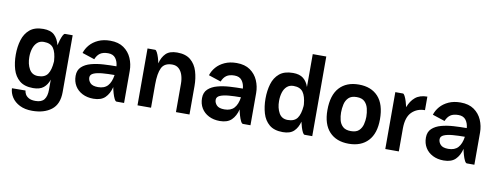

<svg xmlns="http://www.w3.org/2000/svg" viewBox="-70 -1078 4309 1662"><g transform="rotate(10 2084.5 -247.5)"><path d="M491 0Q491 106 427 155.5Q363 205 258 205Q194 205 148.5 182Q103 159 79 122Q55 85 53 43L172 42Q173 57 182 74Q191 91 212.5 103.5Q234 116 272 116Q325 116 348 86.5Q371 57 371 0V-89Q356 -43 323.5 -16.5Q291 10 232 10Q156 10 113 -26Q70 -62 52.5 -121Q35 -180 35 -250Q35 -320 53 -379Q71 -438 114 -474Q157 -510 232 -510Q297 -510 330 -478.5Q363 -447 376 -392Q381 -415 389 -440Q397 -465 406 -482.5Q415 -500 424 -500H491ZM256 -400Q221 -400 198.5 -379.5Q176 -359 165 -325Q154 -291 154 -250Q154 -188 179 -144Q204 -100 256 -100Q316 -100 341 -136.5Q366 -173 371 -246V-254Q366 -327 341 -363.5Q316 -400 256 -400Z M711 -328 602 -364Q614 -403 642.5 -436Q671 -469 716 -489.5Q761 -510 821 -510Q893 -510 939.5 -477.5Q986 -445 1008.5 -393Q1031 -341 1031 -283V0H965Q955 0 945 -20Q935 -40 927 -68Q919 -96 915 -119Q900 -59 864.5 -24.5Q829 10 762 10Q707 10 665 -11.5Q623 -33 600 -71Q577 -109 577 -159Q577 -209 608 -238Q639 -267 689 -280.5Q739 -294 797.5 -297.5Q856 -301 911 -301Q908 -343 886.5 -371.5Q865 -400 821 -400Q776 -400 750.5 -382Q725 -364 711 -328ZM696 -165Q696 -139 716 -117.5Q736 -96 784 -96Q840 -96 869.5 -128.5Q899 -161 908 -224Q850 -224 802 -220Q754 -216 725 -203.5Q696 -191 696 -165Z M1149 0V-500H1216Q1224 -500 1233.5 -482Q1243 -464 1251 -438Q1259 -412 1263 -389Q1277 -445 1310 -477.5Q1343 -510 1409 -510Q1484 -510 1527 -474Q1570 -438 1588 -378.5Q1606 -319 1606 -250V0H1487V-250Q1487 -291 1476 -325Q1465 -359 1442.5 -379.5Q1420 -400 1385 -400Q1316 -400 1292 -351Q1268 -302 1268 -204V0Z M1822 -328 1713 -364Q1725 -403 1753.5 -436Q1782 -469 1827 -489.5Q1872 -510 1932 -510Q2004 -510 2050.5 -477.5Q2097 -445 2119.5 -393Q2142 -341 2142 -283V0H2076Q2066 0 2056 -20Q2046 -40 2038 -68Q2030 -96 2026 -119Q2011 -59 1975.5 -24.5Q1940 10 1873 10Q1818 10 1776 -11.5Q1734 -33 1711 -71Q1688 -109 1688 -159Q1688 -209 1719 -238Q1750 -267 1800 -280.5Q1850 -294 1908.5 -297.5Q1967 -301 2022 -301Q2019 -343 1997.5 -371.5Q1976 -400 1932 -400Q1887 -400 1861.5 -382Q1836 -364 1822 -328ZM1807 -165Q1807 -139 1827 -117.5Q1847 -96 1895 -96Q1951 -96 1980.5 -128.5Q2010 -161 2019 -224Q1961 -224 1913 -220Q1865 -216 1836 -203.5Q1807 -191 1807 -165Z M2427 -510Q2485 -510 2517.5 -484Q2550 -458 2566 -411V-700H2685V0H2618Q2609 0 2600 -17.5Q2591 -35 2583.5 -59.5Q2576 -84 2571 -107Q2557 -53 2524 -21.5Q2491 10 2427 10Q2351 10 2308 -26Q2265 -62 2247.5 -121.5Q2230 -181 2230 -250Q2230 -320 2247.5 -379Q2265 -438 2308 -474Q2351 -510 2427 -510ZM2451 -400Q2416 -400 2393 -379.5Q2370 -359 2359.5 -325Q2349 -291 2349 -250Q2349 -189 2373.5 -145Q2398 -101 2451 -101Q2509 -101 2534.5 -136Q2560 -171 2566 -243V-258Q2560 -329 2534.5 -364.5Q2509 -400 2451 -400Z M2775 -245Q2775 -377 2836 -443.5Q2897 -510 3006 -510Q3115 -510 3176 -443.5Q3237 -377 3237 -245Q3237 -121 3176 -55.5Q3115 10 3006 10Q2897 10 2836 -55.5Q2775 -121 2775 -245ZM3006 -101Q3053 -101 3076.5 -123.5Q3100 -146 3108.5 -179.5Q3117 -213 3117 -245Q3117 -282 3108.5 -317.5Q3100 -353 3076.5 -376.5Q3053 -400 3006 -400Q2959 -400 2935 -376.5Q2911 -353 2903 -317.5Q2895 -282 2895 -245Q2895 -213 2903 -179.5Q2911 -146 2935 -123.5Q2959 -101 3006 -101Z M3327 0V-500H3394Q3402 -500 3411.5 -481.5Q3421 -463 3429 -437Q3437 -411 3442 -388Q3462 -444 3501.5 -477Q3541 -510 3607 -510V-391Q3538 -391 3492.5 -346.5Q3447 -302 3446 -204V0Z M3790 -328 3681 -364Q3693 -403 3721.5 -436Q3750 -469 3795 -489.5Q3840 -510 3900 -510Q3972 -510 4018.5 -477.5Q4065 -445 4087.5 -393Q4110 -341 4110 -283V0H4044Q4034 0 4024 -20Q4014 -40 4006 -68Q3998 -96 3994 -119Q3979 -59 3943.5 -24.5Q3908 10 3841 10Q3786 10 3744 -11.5Q3702 -33 3679 -71Q3656 -109 3656 -159Q3656 -209 3687 -238Q3718 -267 3768 -280.5Q3818 -294 3876.5 -297.5Q3935 -301 3990 -301Q3987 -343 3965.5 -371.5Q3944 -400 3900 -400Q3855 -400 3829.5 -382Q3804 -364 3790 -328ZM3775 -165Q3775 -139 3795 -117.5Q3815 -96 3863 -96Q3919 -96 3948.5 -128.5Q3978 -161 3987 -224Q3929 -224 3881 -220Q3833 -216 3804 -203.5Q3775 -191 3775 -165Z"/></g></svg>

Font: Haskoy Bold
Style: Regular
Weight: 700
Designer: Ertekin Erdin
Foundry: Ertekin Erdin
Version: Version 1.500; ttfautohint (v1.8.3)